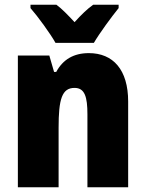

<svg xmlns="http://www.w3.org/2000/svg" viewBox="-20 -786 611 806"><path d="M213 -606H374C398 -647 448 -715 478 -752V-766H371C347 -749 322 -725 293 -693C264 -724 241 -748 217 -766H108V-752C138 -718 192 -644 213 -606ZM353 -563C289 -563 244 -536 216 -484H207L187 -553H55V0H226V-250C226 -370 240 -417 293 -417C336 -417 347 -379 347 -306V0H518V-360C518 -493 455 -563 353 -563Z"/></svg>

Font: Noto Sans Gurmukhi Condensed Black
Style: Regular
Weight: 900
Width: 3
Designer: Jelle Bosma - Monotype Design Team
Foundry: Monotype Imaging Inc.
Version: Version 2.004